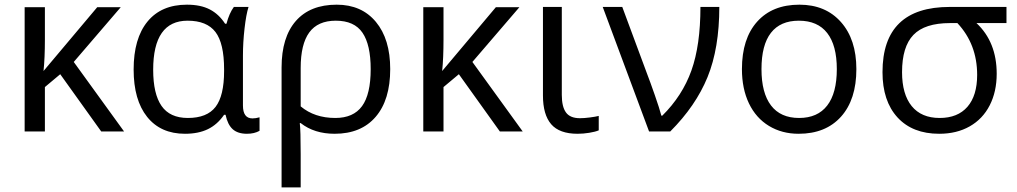

<svg xmlns="http://www.w3.org/2000/svg" viewBox="-20 -565 4369 825"><path d="M397.9 -534.2H499L296.9 -298.8L513.2 0H415L238.8 -246.1L172.9 -190.9V0H85.9V-534.2H172.9V-396Q172.9 -314.9 167 -259.8Z M787.1 -58.1Q869.6 -58.1 906.2 -105.7Q942.9 -153.3 942.9 -259.8V-267.1Q942.9 -378.9 905.8 -427.5Q868.7 -476.1 786.1 -476.1Q638.2 -476.1 638.2 -265.1Q638.2 -161.6 674.1 -109.9Q710 -58.1 787.1 -58.1ZM774.9 9.8Q670.4 9.8 612.3 -62.7Q554.2 -135.3 554.2 -266.1Q554.2 -399.9 613.8 -472.4Q673.3 -544.9 783.2 -544.9Q842.3 -544.9 881.6 -524.4Q920.9 -503.9 947.3 -462.9H953.1Q964.8 -507.8 984.9 -535.2H1047.9Q1037.6 -502.9 1030.8 -442.9Q1023.9 -382.8 1023.9 -326.2V-111.8Q1023.9 -56.2 1064.9 -56.2Q1079.1 -56.2 1095.2 -61V-2.9Q1072.8 9.8 1041 9.8Q1001.5 9.8 979.7 -10Q958 -29.8 949.2 -71.8H942.9Q914.1 -29.8 873.3 -10Q832.5 9.8 774.9 9.8Z M1656.7 -268.1Q1656.7 -135.7 1594.2 -63Q1531.7 9.8 1418 9.8Q1330.6 9.8 1272 -36.1H1268.1Q1272 -6.3 1272 97.2V240.2H1189.9V-274.9Q1189.9 -404.8 1251.2 -474.9Q1312.5 -544.9 1426.8 -544.9Q1533.7 -544.9 1595.2 -470.9Q1656.7 -397 1656.7 -268.1ZM1422.9 -476.1Q1345.7 -476.1 1308.8 -425.5Q1272 -375 1272 -272.9V-107.9Q1331.5 -58.1 1420.9 -58.1Q1498.5 -58.1 1535.6 -108.9Q1572.8 -159.7 1572.8 -268.1Q1572.8 -372.6 1537.6 -424.3Q1502.4 -476.1 1422.9 -476.1Z M2110.8 -534.2H2211.9L2009.8 -298.8L2226.1 0H2127.9L1951.7 -246.1L1885.7 -190.9V0H1798.8V-534.2H1885.7V-396Q1885.7 -314.9 1879.9 -259.8Z M2394 -535.2V-157.2Q2394 -106.4 2411.9 -81.8Q2429.7 -57.1 2472.2 -57.1Q2490.2 -57.1 2514.9 -60.3Q2539.6 -63.5 2552.7 -66.9V-4.9Q2537.6 1.5 2512 5.6Q2486.3 9.8 2461.9 9.8Q2383.8 9.8 2348.4 -31.2Q2313 -72.3 2313 -154.8V-535.2Z M2569.8 -535.2H2653.8L2760.7 -247.1Q2773.4 -214.4 2793.7 -156.2Q2814 -98.1 2821.8 -67.9H2825.7Q2912.1 -153.3 2950.9 -262Q2989.7 -370.6 2989.7 -535.2H3070.8Q3070.8 -357.9 3020.3 -233.9Q2969.7 -109.9 2859.9 0H2769Z M3659.7 -268.1Q3659.7 -137.2 3593.8 -63.7Q3527.8 9.8 3411.6 9.8Q3339.8 9.8 3284.2 -23.9Q3228.5 -57.6 3198.2 -120.6Q3168 -183.6 3168 -268.1Q3168 -398.9 3233.4 -471.9Q3298.8 -544.9 3415 -544.9Q3527.3 -544.9 3593.5 -470.2Q3659.7 -395.5 3659.7 -268.1ZM3252 -268.1Q3252 -165.5 3293 -111.8Q3334 -58.1 3413.6 -58.1Q3493.2 -58.1 3534.4 -111.6Q3575.7 -165 3575.7 -268.1Q3575.7 -370.1 3534.4 -423.1Q3493.2 -476.1 3412.6 -476.1Q3333 -476.1 3292.5 -423.8Q3252 -371.6 3252 -268.1Z M4262.7 -248Q4262.7 -171.4 4232.7 -112.5Q4202.6 -53.7 4146.7 -22Q4090.8 9.8 4015.6 9.8Q3900.9 9.8 3836.4 -60.5Q3772 -130.9 3772 -254.9Q3772 -535.2 4061 -535.2H4304.7V-465.8H4175.8Q4262.7 -384.3 4262.7 -248ZM3856 -254.9Q3856 -160.2 3897.5 -109.1Q3939 -58.1 4017.6 -58.1Q4095.2 -58.1 4137 -106.2Q4178.7 -154.3 4178.7 -243.2Q4178.7 -375 4093.8 -465.8H4062Q3953.6 -465.8 3904.8 -415Q3856 -364.3 3856 -254.9Z"/></svg>

Font: WebKoruri
Style: Regular
Weight: 400
Foundry: lindwurm / mohemohe
Version: Version 1.00